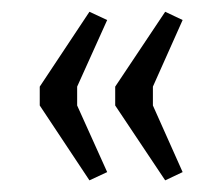

<svg xmlns="http://www.w3.org/2000/svg" viewBox="-20 -356 380 328"><path d="M47.9 -175.8V-208L132.8 -335.9L163.1 -321.8L111.8 -208V-175.8L163.1 -62L132.8 -47.9ZM176.8 -175.8V-208L262.2 -335.9L292 -321.8L241.2 -208V-175.8L292 -62L262.2 -47.9Z"/></svg>

Font: Gawaa
Style: Regular
Weight: 400
Designer: T. Christopher White
Version: Version 1.0